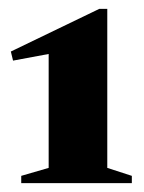

<svg xmlns="http://www.w3.org/2000/svg" viewBox="-20 -745 326 434"><path d="M90 -365.5V-623L9.5 -608L4.5 -628.5L204.5 -725H222.5V-365.5L278 -347.5V-331H28V-347.5Z"/></svg>

Font: Newsreader 72pt ExtraBold
Style: Regular
Weight: 800
Designer: Hugues Gentile
Foundry: Production Type
Version: Version 1.003; ttfautohint (v1.8.3)